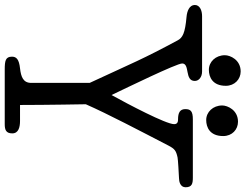

<svg xmlns="http://www.w3.org/2000/svg" viewBox="-162 -882 1012 791"><g transform="rotate(90 343.5 -486.0)"><path d="M175 -907C175 -869 202 -841 235 -841C265 -841 301 -856 301 -911C301 -947 274 -972 242 -972C194 -972 175 -929 175 -907ZM382 -896C382 -858 409 -830 442 -830C472 -830 508 -845 508 -900C508 -937 481 -961 449 -961C401 -961 382 -918 382 -896ZM209 -731C209 -764 281 -740 281 -783C281 -799 266 -813 242 -813H14C-9 -813 -32 -804 -32 -783C-32 -761 -7 -751 17 -749C84 -743 103 -733 114 -712C192 -567 205 -531 289 -350V-109C289 -76 264 -67 229 -63C192 -59 181 -48 181 -30C181 -3 198 0 235 0H459C482 0 497 -5 497 -31C497 -57 471 -63 446 -63H380C380 -171 377 -334 377 -334C417 -425 487 -558 547 -674C561 -701 569 -706 596 -712C606 -714 661 -717 682 -718C695 -718 719 -723 719 -745C719 -772 703 -775 679 -775H439C406 -775 397 -766 397 -744C397 -722 412 -714 439 -714C447 -714 459 -713 459 -698C459 -664 376 -507 339 -440C309 -503 209 -708 209 -731Z"/></g></svg>

Font: Life Savers
Style: ExtraBold
Weight: 800
Designer: Pablo Impallari, Rodrigo Fuenzalida, Brenda Gallo
Foundry: Pablo Impallari, Rodrigo Fuenzalida, Brenda Gallo
Version: Version 3.000